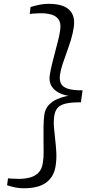

<svg xmlns="http://www.w3.org/2000/svg" viewBox="-20 -860 505 1030"><path d="M240 -839.5Q318 -839.5 351.2 -807.5Q384.5 -775.5 376 -715.5Q371 -680.5 360.5 -646.5Q350 -612.5 338 -579.8Q326 -547 315.8 -516.2Q305.5 -485.5 301.5 -457Q298.5 -432 306.2 -413.5Q314 -395 341.5 -385Q369 -375 423 -375.5L414 -311Q360 -311.5 330.2 -303.8Q300.5 -296 287.5 -279.5Q274.5 -263 271 -238Q267 -209.5 269.5 -177.8Q272 -146 276 -112.2Q280 -78.5 282 -43.8Q284 -9 279 26Q271 86.5 229.2 118.2Q187.5 150 108 150Q84 150 63.2 145.8Q42.5 141.5 18 134L23 96.5Q26.5 97.5 40.2 98.2Q54 99 67.5 99.2Q81 99.5 84 99.5Q112.5 99.5 139.8 92.5Q167 85.5 186.2 66.5Q205.5 47.5 210 12Q214 -12.5 214 -44.8Q214 -77 213.5 -112.5Q213 -148 213.5 -182Q214 -216 217.5 -243Q222 -275 241 -296Q260 -317 288.5 -329Q317 -341 347.5 -346Q318 -350.5 293.5 -363.8Q269 -377 255.8 -399.2Q242.5 -421.5 246.5 -453Q250.5 -480 258.2 -512.8Q266 -545.5 275.2 -579.5Q284.5 -613.5 292.2 -644.8Q300 -676 303 -700.5Q308 -737 294 -756Q280 -775 255.2 -782Q230.5 -789 201.5 -789Q197.5 -789 183.5 -788.5Q169.5 -788 156.2 -787Q143 -786 139.5 -785L144 -822.5Q170.5 -830 193 -834.8Q215.5 -839.5 240 -839.5Z"/></svg>

Font: Merriweather 36pt Light
Style: Italic
Weight: 300
Italic angle: -7.8°
Version: Version 2.101